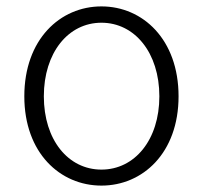

<svg xmlns="http://www.w3.org/2000/svg" viewBox="-20 -567 634 600"><path d="M297 13C426 13 538 -89 538 -266C538 -444 426 -547 297 -547C168 -547 56 -444 56 -266C56 -89 168 13 297 13ZM297 -37C193 -37 117 -130 117 -266C117 -402 193 -496 297 -496C401 -496 478 -402 478 -266C478 -130 401 -37 297 -37Z"/></svg>

Font: Noto Sans Japanese Light
Style: Regular
Weight: 300
Designer: Ryoko NISHIZUKA (kana & ideographs); Paul D. Hunt (Latin, Greek & Cyrillic); Wenlong ZHANG (bopomofo); Sandoll Communica
Foundry: Adobe Systems Incorporated
Version: Version 1.000;PS 1;hotconv 1.0.78;makeotf.lib2.5.61930